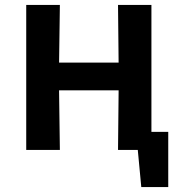

<svg xmlns="http://www.w3.org/2000/svg" viewBox="-20 -606 713 776"><path d="M551 150 530 -73H660V150ZM86 0V-586H222L218 -295L222 0ZM457 0 460 -294 457 -586H592V0ZM148 -241V-353H530V-241Z"/></svg>

Font: Ruda ExtraBold
Style: Regular
Weight: 800
Designer: Mariela Monsalve and Angelina Sanchez
Foundry: Mariela Monsalve and Angelina Sanchez
Version: Version 2.000